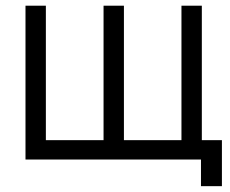

<svg xmlns="http://www.w3.org/2000/svg" viewBox="-20 -560 809 674"><path d="M685.5 93.5H759V-68H688.5V-540H617V-68H415V-540H343.5V-68H141V-540H69.5V0H685.5Z"/></svg>

Font: Hauora
Style: Regular
Weight: 400
Designer: Mikhail Sharanda
Foundry: WCYS & Co.
Version: Version 1.010